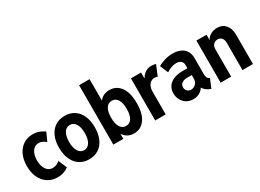

<svg xmlns="http://www.w3.org/2000/svg" viewBox="-31 -1424 2846 2105"><g transform="rotate(-30 1392.0 -372.0)"><path d="M264.6 5.9Q194.3 5.9 141.6 -28.1Q88.9 -62 59.3 -123.8Q29.8 -185.5 29.8 -269Q29.8 -351.1 58.6 -412.4Q87.4 -473.6 138.9 -507.3Q190.4 -541 259.3 -541Q304.7 -541 341.1 -526.6Q377.4 -512.2 404.3 -491.7L355.5 -385.7Q336.9 -404.8 313.2 -415Q289.6 -425.3 267.1 -425.3Q234.4 -425.3 209.7 -406Q185.1 -386.7 171.1 -351.3Q157.2 -315.9 157.2 -268.1Q157.2 -220.7 170.9 -185.1Q184.6 -149.4 209.5 -129.6Q234.4 -109.9 268.6 -109.9Q293.5 -109.9 318.1 -120.4Q342.8 -130.9 356.4 -147.9L403.8 -39.1Q377.9 -19 341.8 -6.6Q305.7 5.9 264.6 5.9Z M662.6 7.8Q592.8 7.8 542 -25.9Q491.2 -59.6 463.6 -121.6Q436 -183.6 436 -267.6Q436 -351.6 463.6 -412.8Q491.2 -474.1 542 -507.3Q592.8 -540.5 662.6 -540.5Q732.4 -540.5 783.2 -507.1Q834 -473.6 861.3 -412.4Q888.7 -351.1 888.7 -267.6Q888.7 -183.6 861.3 -121.6Q834 -59.6 783.2 -25.9Q732.4 7.8 662.6 7.8ZM662.6 -106.9Q709 -106.9 735.4 -149.7Q761.7 -192.4 761.7 -267.6Q761.7 -340.8 735.4 -383.3Q709 -425.8 662.6 -425.8Q616.2 -425.8 589.8 -383.5Q563.5 -341.3 563.5 -267.6Q563.5 -192.9 589.8 -149.9Q616.2 -106.9 662.6 -106.9Z M969.2 0V-752H1102.1V-481.9H1117.7L1093.3 -396.5V-114.7L1113.8 -63H1095.7V0ZM1229.5 7.8Q1140.1 7.8 1094.7 -66.2Q1049.3 -140.1 1049.3 -268.6Q1049.3 -396 1094.2 -468.3Q1139.2 -540.5 1228 -540.5Q1315.4 -540.5 1367.4 -470.2Q1419.4 -399.9 1419.4 -267.1Q1419.4 -132.8 1367.7 -62.5Q1315.9 7.8 1229.5 7.8ZM1193.8 -106.9Q1241.7 -106.9 1267.1 -149.2Q1292.5 -191.4 1292.5 -267.1Q1292.5 -342.8 1266.6 -384.3Q1240.7 -425.8 1193.4 -425.8Q1146.5 -425.8 1120.8 -384.5Q1095.2 -343.3 1095.2 -267.6Q1095.2 -190.4 1121.1 -148.7Q1147 -106.9 1193.8 -106.9Z M1499 0V-532.7H1627.4V-460.4H1642.1L1613.8 -424.8Q1623 -452.6 1642.3 -479.5Q1661.6 -506.3 1691.4 -523.4Q1721.2 -540.5 1762.2 -540.5Q1779.3 -540.5 1794.9 -537.6Q1810.5 -534.7 1816.4 -531.2L1761.7 -399.9Q1757.8 -403.8 1746.1 -406.7Q1734.4 -409.7 1722.7 -409.7Q1701.7 -409.7 1680.7 -397Q1659.7 -384.3 1645.8 -356.4Q1631.8 -328.6 1631.8 -283.7V0Z M1979.5 7.8Q1930.7 7.8 1894.8 -14.6Q1858.9 -37.1 1839.4 -74.5Q1819.8 -111.8 1819.8 -156.2Q1819.8 -232.4 1876 -275.9Q1932.1 -319.3 2022.5 -319.3H2110.4V-231H2038.1Q1998 -231 1971.2 -213.6Q1944.3 -196.3 1944.3 -162.1Q1944.3 -131.3 1963.9 -113Q1983.4 -94.7 2009.8 -94.7Q2029.8 -94.7 2049.6 -105.2Q2069.3 -115.7 2082 -136.5Q2094.7 -157.2 2094.7 -187V-252.4L2090.8 -275.9V-360.4Q2090.8 -393.6 2068.6 -411.6Q2046.4 -429.7 2012.7 -429.7Q1981.9 -429.7 1945.8 -417Q1909.7 -404.3 1885.7 -385.7L1842.3 -489.7Q1876.5 -509.8 1926.5 -525.1Q1976.6 -540.5 2030.8 -540.5Q2114.7 -540.5 2164.6 -497.8Q2214.4 -455.1 2214.4 -375V-167Q2214.4 -144.5 2221.7 -129.4Q2229 -114.3 2242.2 -108.4L2252 -104L2205.6 7.8L2189.9 2Q2154.8 -11.7 2131.3 -36.6Q2107.9 -61.5 2104.5 -86.4L2134.3 -62.5H2078.6L2119.1 -77.1Q2104.5 -41 2067.4 -16.6Q2030.3 7.8 1979.5 7.8Z M2327.6 0V-532.7H2456.1V-467.3H2477.1L2446.3 -437Q2458 -485.4 2498.5 -512.9Q2539.1 -540.5 2593.8 -540.5Q2659.2 -540.5 2698 -494.4Q2736.8 -448.2 2736.8 -373V0H2604V-348.6Q2604 -383.8 2585 -406Q2565.9 -428.2 2534.7 -428.2Q2512.7 -428.2 2495.8 -418Q2479 -407.7 2469.7 -389.6Q2460.4 -371.6 2460.4 -347.7V0Z"/></g></svg>

Font: Reddit Sans Condensed
Style: Bold
Weight: 700
Designer: Stephen Hutchings
Foundry: Reddit
Version: Version 1.014